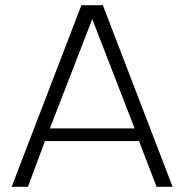

<svg xmlns="http://www.w3.org/2000/svg" viewBox="-20 -723 714 743"><path d="M378 -703 648 0H586L518 -177H154L88 0H25L295 -703ZM337 -649 173 -226H501Z"/></svg>

Font: Metropolitano Light
Style: Regular
Weight: 300
Designer: Fonts by Alex Slobzheninov & Chris M. Simpson / Changes by Cristiano Sobral
Foundry: Fonts by Alex Slobzheninov & Chris M. Simpson / Changes by Cristiano Sobral
Version: Version 1.00;August 30, 2020;FontCreator 13.0.0.2681 64-bit